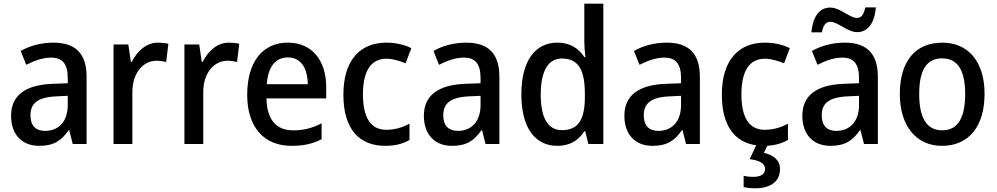

<svg xmlns="http://www.w3.org/2000/svg" viewBox="-20 -780 5401 1040"><path d="M269 -549C201 -549 139 -531 92 -504L122 -429C166 -451 211 -468 257 -468C315 -468 347 -437 347 -358V-329L266 -326C116 -321 40 -262 40 -153C40 -51 99 10 192 10C270 10 312 -17 352 -75H355L374 0H449V-364C449 -488 391 -549 269 -549ZM284 -258 347 -261V-211C347 -119 295 -71 224 -71C176 -71 145 -97 145 -155C145 -219 182 -253 284 -258Z M836 -549C772 -549 723 -503 694 -445H689L675 -539H595V0H697V-282C697 -386 757 -451 827 -451C846 -451 865 -448 880 -444L892 -543C875 -547 854 -549 836 -549Z M1220 -549C1156 -549 1107 -503 1078 -445H1073L1059 -539H979V0H1081V-282C1081 -386 1141 -451 1211 -451C1230 -451 1249 -448 1264 -444L1276 -543C1259 -547 1238 -549 1220 -549Z M1539 -549C1404 -549 1319 -447 1319 -266C1319 -92 1409 10 1559 10C1626 10 1673 -1 1722 -26V-112C1671 -86 1626 -74 1568 -74C1475 -74 1426 -133 1423 -247H1747V-307C1747 -452 1671 -549 1539 -549ZM1540 -469C1612 -469 1646 -408 1647 -324H1425C1432 -419 1472 -469 1540 -469Z M2067 10C2120 10 2163 -1 2198 -22V-110C2161 -90 2120 -77 2072 -77C1989 -77 1946 -142 1946 -268C1946 -396 1989 -462 2074 -462C2108 -462 2145 -450 2177 -437L2208 -519C2174 -537 2125 -549 2073 -549C1932 -549 1840 -456 1840 -267C1840 -78 1928 10 2067 10Z M2505 -549C2437 -549 2375 -531 2328 -504L2358 -429C2402 -451 2447 -468 2493 -468C2551 -468 2583 -437 2583 -358V-329L2502 -326C2352 -321 2276 -262 2276 -153C2276 -51 2335 10 2428 10C2506 10 2548 -17 2588 -75H2591L2610 0H2685V-364C2685 -488 2627 -549 2505 -549ZM2520 -258 2583 -261V-211C2583 -119 2531 -71 2460 -71C2412 -71 2381 -97 2381 -155C2381 -219 2418 -253 2520 -258Z M2999 10C3070 10 3115 -22 3145 -69H3150L3167 0H3248V-760H3145V-555C3145 -532 3148 -494 3151 -470H3146C3115 -517 3069 -549 2999 -549C2880 -549 2804 -452 2804 -269C2804 -86 2879 10 2999 10ZM3024 -75C2947 -75 2909 -142 2909 -268C2909 -391 2947 -463 3023 -463C3116 -463 3148 -398 3148 -271V-250C3147 -132 3112 -75 3024 -75Z M3591 -549C3523 -549 3461 -531 3414 -504L3444 -429C3488 -451 3533 -468 3579 -468C3637 -468 3669 -437 3669 -358V-329L3588 -326C3438 -321 3362 -262 3362 -153C3362 -51 3421 10 3514 10C3592 10 3634 -17 3674 -75H3677L3696 0H3771V-364C3771 -488 3713 -549 3591 -549ZM3606 -258 3669 -261V-211C3669 -119 3617 -71 3546 -71C3498 -71 3467 -97 3467 -155C3467 -219 3504 -253 3606 -258Z M4205 136C4205 85 4167 59 4118 48L4136 10C4180 7 4217 -4 4248 -22V-110C4211 -90 4170 -77 4122 -77C4039 -77 3996 -142 3996 -268C3996 -396 4039 -462 4124 -462C4158 -462 4195 -450 4227 -437L4258 -519C4224 -537 4175 -549 4123 -549C3982 -549 3890 -456 3890 -267C3890 -97 3961 -9 4076 7L4041 82C4090 89 4124 102 4124 135C4124 164 4101 178 4059 178C4041 178 4022 176 4008 172V233C4022 237 4044 240 4069 240C4156 240 4205 202 4205 136Z M4375 -605H4432C4439 -644 4454 -662 4478 -662C4518 -662 4570 -606 4623 -606C4680 -606 4718 -654 4724 -740H4667C4659 -702 4647 -683 4622 -683C4581 -683 4532 -739 4477 -739C4414 -739 4382 -683 4375 -605ZM4555 -549C4487 -549 4425 -531 4378 -504L4408 -429C4452 -451 4497 -468 4543 -468C4601 -468 4633 -437 4633 -358V-329L4552 -326C4402 -321 4326 -262 4326 -153C4326 -51 4385 10 4478 10C4556 10 4598 -17 4638 -75H4641L4660 0H4735V-364C4735 -488 4677 -549 4555 -549ZM4570 -258 4633 -261V-211C4633 -119 4581 -71 4510 -71C4462 -71 4431 -97 4431 -155C4431 -219 4468 -253 4570 -258Z M5313 -271C5313 -450 5221 -549 5085 -549C4937 -549 4854 -447 4854 -271C4854 -97 4944 10 5082 10C5230 10 5313 -98 5313 -271ZM4959 -270C4959 -396 4996 -464 5083 -464C5170 -464 5208 -395 5208 -271C5208 -145 5170 -74 5084 -74C4997 -74 4959 -146 4959 -270Z"/></svg>

Font: Noto Sans Devanagari SemiCondensed Medium
Style: Regular
Weight: 500
Width: 4
Designer: Jelle Bosma - Monotype Design Team
Foundry: Monotype Imaging Inc.
Version: Version 2.004